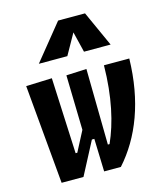

<svg xmlns="http://www.w3.org/2000/svg" viewBox="-117 -882 821 969"><g transform="rotate(-15 293.0 -397.5)"><path d="M306.2 0H393.6C503.9 -123 571.3 -294.9 576.2 -517.6H443.8C441.9 -353 412.1 -223.6 368.2 -126H359.4L353.5 -522.5L247.6 -517.6L254.4 -231L199.7 -126H190.9L172.9 -522.5L37.6 -517.6L84 0H198.2L288.1 -171.4H300.8ZM419.4 -795.4H278.8L128.4 -609.9H277.3L337.9 -717.8L364.3 -609.9H503.4Z"/></g></svg>

Font: Cascadia Code
Style: Bold Italic
Weight: 700
Italic angle: -10°
Monospace: yes
Designer: Aaron Bell
Foundry: Saja Typeworks
Version: Version 2404.023